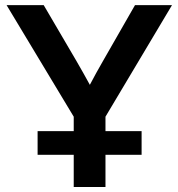

<svg xmlns="http://www.w3.org/2000/svg" viewBox="-20 -748 714 768"><path d="M274.9 0V-281.2L6.3 -727.5H154.8L286.1 -503.4Q299.8 -480 313 -456.3Q326.2 -432.6 339.4 -408.7Q352.1 -432.6 365 -456.3Q377.9 -480 391.6 -503.4L520 -727.5H668L401.9 -281.2V0ZM130.4 -128.9V-223.6H546.4V-128.9Z"/></svg>

Font: Inter Display SemiBold
Style: Regular
Weight: 600
Designer: Rasmus Andersson
Foundry: rsms
Version: Version 4.001;git-9221beed3